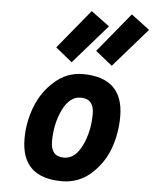

<svg xmlns="http://www.w3.org/2000/svg" viewBox="-57 -866 745 925"><g transform="rotate(5 316.0 -403.0)"><path d="M333 -511Q530 -511 530 -322Q530 -241 503 -167Q476 -93 416.5 -40.5Q357 12 277 12Q80 12 80 -177Q80 -257 109 -332Q138 -407 197.5 -459Q257 -511 333 -511ZM277 -102Q331 -102 364 -170.5Q397 -239 397 -324Q397 -397 333 -397Q279 -397 246 -328.5Q213 -260 213 -175Q213 -102 277 -102ZM468 -563 387 -628 543 -818 632 -751ZM274 -563 194 -628 349 -817 438 -751Z"/></g></svg>

Font: Titillium Web
Style: Bold Italic
Weight: 700
Italic angle: -13°
Version: Version 1.001;PS 57.000;hotconv 1.0.70;makeotf.lib2.5.55311